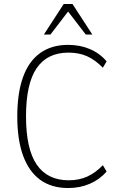

<svg xmlns="http://www.w3.org/2000/svg" viewBox="-20 -939 610 967"><path d="M323 8Q240 8 183 -33Q126 -74 96.5 -154.5Q67 -235 67 -352Q67 -470 96 -550.5Q125 -631 182.5 -672Q240 -713 323 -713Q383 -713 432.5 -692Q482 -671 517 -630L498 -598Q460 -637 419 -655.5Q378 -674 325 -674Q218 -674 164.5 -595.5Q111 -517 111 -353Q111 -189 165 -110Q219 -31 326 -31Q378 -31 419 -49.5Q460 -68 498 -107L517 -75Q482 -35 432.5 -13.5Q383 8 323 8ZM201 -765 301 -919H345L445 -765H412L323 -881L234 -765Z"/></svg>

Font: Nunito Sans 10pt Condensed ExtraLight
Style: Regular
Weight: 250
Width: 3
Designer: Vernon Adams
Foundry: Vernon Adams
Version: Version 3.101;gftools[0.9.27]